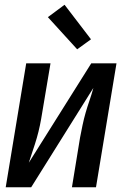

<svg xmlns="http://www.w3.org/2000/svg" viewBox="-20 -786 540 806"><path d="M4 0 90 -520H192L157 -312Q153 -286 147.5 -259.5Q142 -233 134.5 -207Q127 -181 118 -155Q109 -129 101 -103L363 -520H469L383 0H282L316 -208Q321 -234 326.5 -260.5Q332 -287 339.5 -313Q347 -339 356 -365Q365 -391 372 -417L111 0ZM304 -579 181 -714 251 -766 362 -621Z"/></svg>

Font: Iosevka SS04 Semibold Oblique
Style: Regular
Weight: 600
Italic angle: -9°
Monospace: yes
Designer: Belleve Invis
Foundry: Belleve Invis
Version: Version 19.0.0; ttfautohint (v1.8.4)